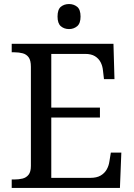

<svg xmlns="http://www.w3.org/2000/svg" viewBox="-20 -931 663 951"><path d="M38 0V-42H51Q73 -42 91.5 -46.5Q110 -51 121.5 -65.5Q133 -80 133 -109V-600Q133 -632 122 -647Q111 -662 92.5 -667Q74 -672 51 -672H38V-714H542L547 -539H495L490 -582Q488 -604 478.5 -622.5Q469 -641 450.5 -652.5Q432 -664 402 -664H234V-398H475V-349H234V-50H427Q459 -50 478.5 -61.5Q498 -73 508.5 -91.5Q519 -110 522 -132L529 -175H581L574 0ZM322 -787Q298 -787 281.5 -801Q265 -815 265 -849Q265 -884 281.5 -897.5Q298 -911 322 -911Q345 -911 362 -897.5Q379 -884 379 -849Q379 -815 362 -801Q345 -787 322 -787Z"/></svg>

Font: Noto Serif Hebrew
Style: Regular
Weight: 400
Designer: Monotype Design Team
Foundry: Monotype Imaging Inc.
Version: Version 2.003